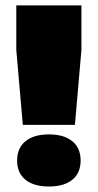

<svg xmlns="http://www.w3.org/2000/svg" viewBox="-20 -680 361 707"><path d="M279.8 -660.2V-496.1L255.9 -220.2H64L40 -496.1V-660.2ZM73.7 -159.9Q104.5 -185.1 160.2 -185.1Q215.8 -185.1 246.3 -159.9Q276.9 -134.8 276.9 -88.9Q276.9 -43 246.3 -18.1Q215.8 6.8 160.2 6.8Q104.5 6.8 73.7 -18.1Q43 -43 43 -88.9Q43 -134.8 73.7 -159.9Z"/></svg>

Font: Work Sans Black
Style: Regular
Weight: 900
Designer: Wei Huang
Foundry: Wei Huang
Version: Version 2.012